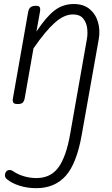

<svg xmlns="http://www.w3.org/2000/svg" viewBox="-20 -530 570 978"><path d="M164.5 428.5Q119.5 428.5 79.8 416Q40 403.5 15 382.5Q6 375.5 5.2 364.5Q4.5 353.5 12 343Q19 336 29 336Q39 336 49 343.5Q71 358.5 101.8 367.8Q132.5 377 165.5 377Q238.5 377 278 322.2Q317.5 267.5 337.5 152L423 -333Q427.5 -359 423.8 -387.5Q420 -416 403.2 -436.2Q386.5 -456.5 351 -456.5Q306.5 -456.5 259 -414.2Q211.5 -372 150.5 -283.5L105.5 -27.5Q104.5 -21.5 98.8 -10.8Q93 0 69.5 0Q50.5 0 47 -8.8Q43.5 -17.5 45 -24.5L123 -467Q126 -484.5 135 -492.5Q144 -500.5 163.5 -500.5Q178 -500.5 182.2 -493.5Q186.5 -486.5 183.5 -469.5L165.5 -369Q213.5 -442 256.5 -475.8Q299.5 -509.5 355.5 -509.5Q405.5 -509.5 436.5 -483.8Q467.5 -458 479.2 -417Q491 -376 483 -330.5L396.5 156Q370.5 303.5 314.5 366Q258.5 428.5 164.5 428.5Z"/></svg>

Font: Edu AU VIC WA NT Hand
Style: Regular
Weight: 400
Designer: Tina and Corey Anderson, Eben Sorkin, Mirko Velimirovic
Foundry: Google for Education
Version: Version 1.001